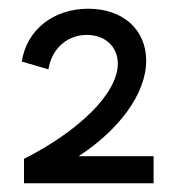

<svg xmlns="http://www.w3.org/2000/svg" viewBox="-20 -726 402 440"><path d="M35 -306H332V-368H160C251 -427 315 -510 315 -587C315 -658 262 -706 182 -706C103 -706 41 -658 30 -585L91 -567C98 -614 134 -646 179 -646C221 -646 250 -619 250 -580C250 -511 158 -424 35 -362Z"/></svg>

Font: Fixel Display Regular
Style: Regular
Weight: 400
Designer: AlfaBravo + MacPaw
Foundry: Kyrylo Tkachov, Marchela Mozhyna, Serhii Makarenko, Maria Weinstein, Zakhar Kryvoshyya
Version: Version 1.211